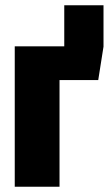

<svg xmlns="http://www.w3.org/2000/svg" viewBox="-20 -709 413 729"><path d="M224 -689H373V-532L353 -405H206V0H36V-533H224Z"/></svg>

Font: Fira Sans Extra Condensed ExtraBold
Style: Regular
Weight: 800
Width: 1
Designer: Carrois Corporate & Edenspiekermann AG
Foundry: Carrois Corporate GbR & Edenspiekermann AG
Version: Version 4.203